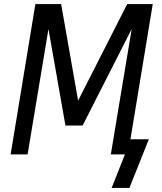

<svg xmlns="http://www.w3.org/2000/svg" viewBox="-20 -755 790 939"><path d="M526 164 591 0H522L624 -613L384 -141H300L217 -613L115 0H32L153 -735H279L362 -263L602 -735H727L618 -74H708L613 164Z"/></svg>

Font: Zed Sans Extended
Style: Italic
Weight: 400
Width: 7
Italic angle: -9°
Designer: Belleve Invis
Foundry: Belleve Invis
Version: Version 1.0.0; ttfautohint (v1.8.4)